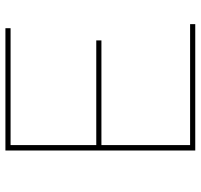

<svg xmlns="http://www.w3.org/2000/svg" viewBox="-36 -704 740 708"><g transform="rotate(-90 334.0 -350.0)"><path d="M133 -700H584V-681H153V-19H599V0H133ZM148 -365H539V-346H148Z"/></g></svg>

Font: iiserrat Thin
Style: Regular
Weight: 100
Designer: Akira Ohta
Foundry: Akira Ohta
Version: Version 1.200;Glyphs 3.3.1 (3343)